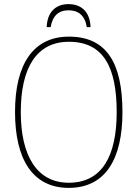

<svg xmlns="http://www.w3.org/2000/svg" viewBox="-20 -903 669 933"><path d="M207 -771H226C236 -829 267 -853 313 -853C359 -853 392 -830 402 -771H420C418 -839 381 -883 313 -883C246 -883 209 -839 207 -771ZM314 10C493 10 575 -131 575 -358C575 -597 498 -725 315 -725C143 -725 53 -593 53 -359C53 -129 139 10 314 10ZM314 -15C159 -15 81 -147 81 -358C81 -573 157 -700 315 -700C485 -700 547 -573 547 -358C547 -145 476 -15 314 -15Z"/></svg>

Font: Noto Serif SemiCondensed Thin
Style: Regular
Weight: 100
Width: 4
Designer: Monotype Design Team
Foundry: Monotype Imaging Inc.
Version: Version 2.015